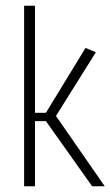

<svg xmlns="http://www.w3.org/2000/svg" viewBox="-20 -649 385 669"><path d="M64 0V-629H102V0ZM301 0 140 -227H85V-256H140L278 -482L314 -467L175 -245L345 0Z"/></svg>

Font: Smooch Sans Thin Light
Style: Regular
Weight: 300
Version: Version 1.010